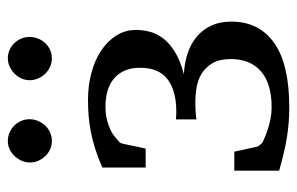

<svg xmlns="http://www.w3.org/2000/svg" viewBox="-152 -584 748 483"><g transform="rotate(-90 221.5 -342.0)"><path d="M409.2 -133.8Q409.2 -64 355.7 -25.9Q302.2 12.2 192.9 12.2Q173.3 12.2 155.3 10.7Q137.2 9.3 118.4 6.3Q99.6 3.4 79.1 -1.5Q58.6 -6.3 34.2 -13.2V-126H82L94.2 -69.8Q95.2 -65.4 99.6 -60.5Q104 -55.7 106.9 -54.2Q111.3 -52.2 119.9 -48.6Q128.4 -44.9 139.9 -41.3Q151.4 -37.6 165 -34.9Q178.7 -32.2 193.8 -32.2Q253.4 -32.2 284.2 -59.1Q314.9 -85.9 314.9 -134.8Q314.9 -163.1 304.7 -180.7Q294.4 -198.2 278.6 -208Q262.7 -217.8 243.4 -220.9Q224.1 -224.1 206.1 -224.1Q194.8 -224.1 186.8 -223.6Q178.7 -223.1 173.3 -222.7Q167 -221.7 163.1 -221.2V-272.9Q166.5 -272.5 169.9 -272.5Q172.9 -272 176.3 -272H183.1Q234.9 -272 263.9 -293.9Q293 -315.9 293 -362.8Q293 -386.7 285.2 -403.3Q277.3 -419.9 263.9 -430.4Q250.5 -440.9 232.7 -445.6Q214.8 -450.2 194.8 -450.2Q179.7 -450.2 167 -447.5Q154.3 -444.8 144.5 -440.9Q134.8 -437 127.4 -432.4Q120.1 -427.7 116.2 -423.8Q112.8 -420.9 107.9 -416.7Q103 -412.6 102.1 -407.2L89.8 -349.1H42V-458Q67.4 -469.2 90.1 -476.3Q112.8 -483.4 133.5 -487.3Q154.3 -491.2 173.8 -492.7Q193.4 -494.1 212.9 -494.1Q248 -494.1 280 -485.6Q312 -477.1 335.9 -461.2Q359.9 -445.3 374 -423.1Q388.2 -400.9 388.2 -373Q388.2 -356.4 383.8 -339.1Q379.4 -321.8 367.4 -305.7Q355.5 -289.6 333.7 -275.9Q312 -262.2 276.9 -252.9Q306.6 -251.5 331.1 -242.9Q355.5 -234.4 372.8 -219.2Q390.1 -204.1 399.7 -182.6Q409.2 -161.1 409.2 -133.8ZM163.6 -641.1Q163.6 -629.9 159.2 -619.6Q154.8 -609.4 147.5 -601.6Q140.1 -593.8 130.1 -589.4Q120.1 -585 108.9 -585Q97.7 -585 87.9 -589.4Q78.1 -593.8 70.8 -601.6Q63.5 -609.4 59.1 -619.1Q54.7 -628.9 54.7 -640.1Q54.7 -650.9 59.1 -660.9Q63.5 -670.9 70.8 -678.7Q78.1 -686.5 87.9 -691.2Q97.7 -695.8 108.9 -695.8Q120.1 -695.8 130.1 -691.4Q140.1 -687 147.5 -679.7Q154.8 -672.4 159.2 -662.4Q163.6 -652.3 163.6 -641.1ZM370.6 -641.1Q370.6 -629.9 366.5 -619.6Q362.3 -609.4 355 -601.6Q347.7 -593.8 337.9 -589.4Q328.1 -585 316.9 -585Q305.7 -585 295.7 -589.4Q285.6 -593.8 278.1 -601.6Q270.5 -609.4 266.1 -619.6Q261.7 -629.9 261.7 -641.1Q261.7 -651.4 266.1 -661.4Q270.5 -671.4 278.3 -679Q286.1 -686.5 295.9 -691.2Q305.7 -695.8 316.9 -695.8Q328.1 -695.8 337.9 -691.4Q347.7 -687 355 -679.4Q362.3 -671.9 366.5 -661.9Q370.6 -651.9 370.6 -641.1Z"/></g></svg>

Font: Charis SIL Cyr
Style: Regular
Weight: 400
Foundry: SIL International
Version: Version 5.000